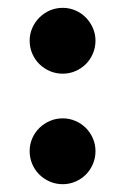

<svg xmlns="http://www.w3.org/2000/svg" viewBox="-20 -433 317 487"><path d="M222.2 -330.1Q222.2 -312.5 215.6 -297.1Q209 -281.7 197.8 -270.5Q186.5 -259.3 171.4 -252.7Q156.2 -246.1 139.2 -246.1Q121.6 -246.1 106.4 -252.7Q91.3 -259.3 79.8 -270.5Q68.4 -281.7 61.8 -297.1Q55.2 -312.5 55.2 -330.1Q55.2 -346.7 61.8 -361.8Q68.4 -377 79.8 -388.4Q91.3 -399.9 106.4 -406.5Q121.6 -413.1 139.2 -413.1Q156.2 -413.1 171.4 -406.5Q186.5 -399.9 197.8 -388.4Q209 -377 215.6 -361.8Q222.2 -346.7 222.2 -330.1ZM222.2 -49.8Q222.2 -32.2 215.6 -16.8Q209 -1.5 197.8 9.8Q186.5 21 171.4 27.6Q156.2 34.2 139.2 34.2Q121.6 34.2 106.4 27.6Q91.3 21 79.8 9.8Q68.4 -1.5 61.8 -16.8Q55.2 -32.2 55.2 -49.8Q55.2 -66.9 61.8 -82Q68.4 -97.2 79.8 -108.4Q91.3 -119.6 106.4 -126.2Q121.6 -132.8 139.2 -132.8Q156.2 -132.8 171.4 -126.2Q186.5 -119.6 197.8 -108.4Q209 -97.2 215.6 -82Q222.2 -66.9 222.2 -49.8Z"/></svg>

Font: Righteous
Style: Regular
Weight: 400
Version: Version 1.000